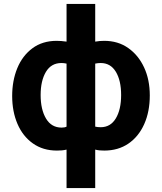

<svg xmlns="http://www.w3.org/2000/svg" viewBox="-20 -750 825 978"><path d="M42 -261Q42 -182 69 -119Q96 -56 147.5 -19.5Q199 17 270 17Q283 17 295 16Q307 15 319 12V208H465V12Q476 15 487.5 16Q499 17 511 17Q582 17 634 -18.5Q686 -54 714.5 -117.5Q743 -181 743 -264Q743 -344 714 -406.5Q685 -469 633 -505.5Q581 -542 511 -542Q488 -542 465 -538V-730H319V-538Q305 -540 292.5 -541Q280 -542 269 -542Q196 -542 145 -504Q94 -466 68 -402.5Q42 -339 42 -261ZM187 -266Q187 -339 214 -384Q241 -429 293 -429Q306 -429 319 -426V-105Q310 -100 294 -100Q242 -100 214.5 -146Q187 -192 187 -266ZM465 -105V-426Q479 -429 493 -429Q543 -429 570 -384.5Q597 -340 597 -266Q597 -192 570 -147Q543 -102 493 -102Q477 -102 465 -105Z"/></svg>

Font: Repo Bold
Style: Bold
Weight: 700
Designer: Stefan Peev
Foundry: Context Ltd
Version: Version 1.502